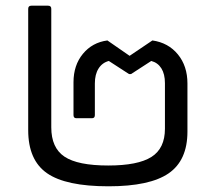

<svg xmlns="http://www.w3.org/2000/svg" viewBox="-20 -643 754 674"><path d="M79 -186V-612Q79 -623 90 -623H149Q160 -623 160 -612V-196Q160 -124 206.5 -93Q253 -62 360 -62Q464 -62 511.5 -92Q559 -122 559 -191V-351Q559 -383 546.5 -403Q534 -423 511 -429L440 -383H433L362 -429Q339 -423 326 -402.5Q313 -382 313 -350V-239Q313 -228 303 -228H248Q238 -228 238 -239V-354Q238 -414 271 -454Q304 -494 357 -501L435 -447L515 -501Q571 -493 604.5 -452Q638 -411 638 -350V-181Q638 -80 572 -34.5Q506 11 361 11Q211 11 145 -35Q79 -81 79 -186Z"/></svg>

Font: LINE Seed Sans TH App
Style: Regular
Weight: 400
Designer: Dalton Maag Ltd | Thai characters by Cadson Demak Co.,Ltd.
Foundry: Dalton Maag Ltd
Version: Version 1.003